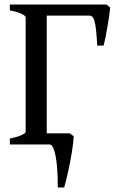

<svg xmlns="http://www.w3.org/2000/svg" viewBox="-20 -635 525 844"><path d="M435.5 -434.6H407.2Q404.8 -492.7 398.4 -529.5Q392.1 -566.4 373.5 -566.4H160.2L174.3 -615.2H447.8L463.9 -602.1Q463.4 -589.4 460.2 -566.9Q457 -544.4 452.6 -518.6Q448.2 -492.7 443.6 -470Q439 -447.3 435.5 -434.6ZM23.4 0V-25.9Q56.2 -32.7 74.5 -41Q92.8 -49.3 92.8 -55.7V-559.1Q92.8 -564.9 75.7 -573.7Q58.6 -582.5 23.4 -589.4V-615.2H256.3V-589.4Q224.6 -585.9 205.1 -581.3Q185.5 -576.7 185.5 -569.8V-42.5Q185.5 -35.6 204.8 -32.5Q224.1 -29.3 279.8 -25.9V0ZM287.6 -48.8 304.2 -35.6Q302.2 -4.4 295.4 37.1Q288.6 78.6 279.5 119.4Q270.5 160.2 262.2 189H233.9Q234.4 139.2 230.5 95.9Q226.6 52.7 218.3 26.4Q210 0 197.8 0L161.1 -48.8Z"/></svg>

Font: Gentium Book Plus
Style: Regular
Weight: 400
Designer: Victor Gaultney, Annie Olsen, Iska Routamaa, Becca Hirsbrunner
Foundry: SIL International
Version: Version 6.101